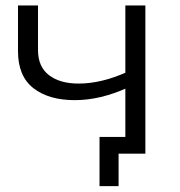

<svg xmlns="http://www.w3.org/2000/svg" viewBox="-20 -545 637 681"><path d="M245.1 -189.8Q152.6 -189.8 98.2 -232.5Q43.8 -275.2 43.8 -363.5V-525.5H114.8V-367.5Q114.8 -308.3 153.6 -278.5Q192.5 -248.6 258.7 -248.6Q340.2 -248.6 430.8 -289.8L430.4 -233Q384.8 -212.3 337.8 -201Q290.8 -189.8 245.1 -189.8ZM333 115.3V-59.4H490.5V0H382.4L400.6 -19.3V115.3ZM424.6 0V-525.5H495.6V0Z"/></svg>

Font: Montserrat Thin
Style: Regular
Weight: 100
Designer: Julieta Ulanovsky
Foundry: Julieta Ulanovsky
Version: Version 9.000